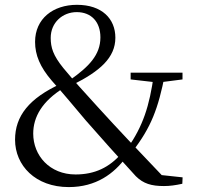

<svg xmlns="http://www.w3.org/2000/svg" viewBox="-20 -762 819 797"><path d="M265.4 14.6C379.1 14.6 453.5 -41.2 503.6 -109.7H512.5L485.3 -126.1C434.4 -66.8 373.3 -37.8 293.6 -37.8C186.1 -37.8 117.9 -116.4 117.9 -207.4C117.9 -276.6 155 -342 245.2 -397.5L234.2 -419.5V-415.1C100.6 -354.3 42.5 -280.3 42.5 -182C42.5 -75.2 127 14.6 265.4 14.6ZM529.5 -132.6C607.3 -233.2 636.9 -311.3 664.8 -454.1H618.8C600.3 -319.8 573.3 -239.1 509.9 -147.6H504ZM628 -420.2H643.7L737.6 -432.3V-460.3H522.3V-432.3ZM660.4 10.3C685.3 10.3 707.7 7.1 736.8 0.8L738 -25.8L617.4 -38.8L666 -19.7C542.8 -148.8 473.3 -221.8 385.3 -318.5C321.8 -387.9 288.8 -424.6 243.2 -479.2C200.3 -532.1 190.5 -564.6 190.5 -604.9C190.5 -668.4 239.8 -711.7 298.5 -711.7C358.9 -711.7 396.8 -671.4 396.8 -606.8C396.8 -533.9 348.5 -485 271.5 -430.6L283 -406V-410.6C394.1 -466.4 458.9 -522.2 458.9 -605.5C458.9 -683.8 403.5 -742 299.5 -742C200.2 -742 125.6 -684.3 125.6 -588.2C125.6 -533.7 146.2 -483.7 195.2 -426.8C251 -364.3 278.4 -330.2 336.6 -261.5C401.3 -187.8 465.4 -115.8 543.9 -30.5C575.1 0.4 608.6 10.3 660.4 10.3Z"/></svg>

Font: Source Han Serif TW VF
Style: Regular
Weight: 250
Designer: Ryoko NISHIZUKA 西塚涼子 (kana & ideographs); Frank Grießhammer (Latin, Greek & Cyrillic); Wenlong ZHANG 张文龙 (bopomofo); San
Foundry: Adobe
Version: Version 2.002;hotconv 1.1.0;makeotfexe 2.6.0